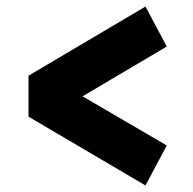

<svg xmlns="http://www.w3.org/2000/svg" viewBox="-20 -627 590 586"><path d="M232 -333 489 -183 424 -61 67 -271V-396L424 -607L489 -485Z"/></svg>

Font: Biryani ExtraBold
Style: Regular
Weight: 800
Designer: Dan Reynolds and Mathieu Reguer
Foundry: Dan Reynolds and Mathieu Reguer
Version: Version 1.004; ttfautohint (v1.1) -l 5 -r 5 -G 72 -x 0 -D la